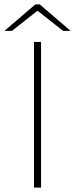

<svg xmlns="http://www.w3.org/2000/svg" viewBox="-54 -850 340 870"><path d="M100 0V-660H132V0ZM-34 -710 106 -830H126L266 -710H232L118 -800H114L0 -710Z"/></svg>

Font: Source Sans 3 VF
Style: Regular
Weight: 200
Designer: Paul D. Hunt
Foundry: Adobe
Version: Version 3.046;hotconv 1.0.118;makeotfexe 2.5.65603